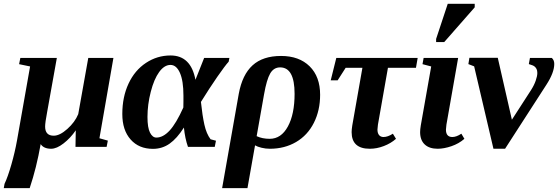

<svg xmlns="http://www.w3.org/2000/svg" viewBox="-62 -758 2881 991"><path d="M36.6 -426.8 43 -459H231.4L181.6 -181.2Q170.9 -125 170.9 -105Q170.9 -57.6 215.3 -57.6Q246.6 -57.6 285.6 -92.5Q324.7 -127.4 341.8 -168.9L393.6 -459H523.4L451.2 -44.4L494.6 -32.2L488.3 0H327.6L329.1 -85.4Q301.8 -45.4 266.1 -17.8Q230.5 9.8 202.1 9.8Q163.6 9.8 147.9 -14.2Q126.5 107.9 91.3 212.9H-42.5L-38.6 190.9Q-22 156.2 -3.4 91.6Q15.1 26.9 25.9 -33.7L93.3 -415Z M1052.7 -31.7 1046.4 0H908.2Q893.1 -42.5 887.2 -99.6Q851.6 -43.5 813.5 -16.6Q775.4 10.3 727.5 10.3Q654.8 10.3 612.1 -38.1Q569.3 -86.4 569.3 -169.4Q569.3 -257.8 601.6 -326.7Q633.8 -395.5 691.7 -433.6Q749.5 -471.7 818.4 -471.7Q923.3 -471.7 946.8 -346.2L991.7 -459H1122.1L1118.2 -439.5Q1100.1 -419.9 1059.3 -361.1Q1018.6 -302.2 975.1 -231.9Q982.4 -162.1 992.9 -114.7Q1003.4 -67.4 1024.9 -39.1ZM884.8 -264.6Q884.8 -340.8 866.7 -381.8Q848.6 -422.9 817.9 -422.9Q786.1 -422.9 759.5 -386.2Q732.9 -349.6 716.1 -283.9Q699.2 -218.3 699.2 -154.3Q699.2 -99.1 712.2 -73.5Q725.1 -47.9 745.1 -47.9Q779.8 -47.9 813.5 -84.2Q847.2 -120.6 884.3 -203.1L884.8 -235.4Z M1330.6 9.8Q1309.1 9.8 1287.8 4.6Q1266.6 -0.5 1254.4 -7.8L1215.3 212.9H1084.5L1170.4 -273.9Q1188.5 -372.6 1241.7 -420.9Q1294.9 -469.2 1388.7 -469.2Q1481.9 -469.2 1536.1 -415.8Q1590.3 -362.3 1590.3 -268.6Q1590.3 -188 1557.9 -123.8Q1525.4 -59.6 1466.1 -24.9Q1406.7 9.8 1330.6 9.8ZM1330.1 -41.5Q1389.2 -41.5 1423.8 -105Q1458.5 -168.5 1458.5 -273.9Q1458.5 -410.2 1383.8 -410.2Q1351.1 -410.2 1332.8 -379.2Q1314.5 -348.1 1300.8 -270.5L1262.7 -55.2Q1292 -41.5 1330.1 -41.5Z M1846.7 9.8Q1752.9 9.8 1752.9 -76.2Q1752.9 -89.4 1756.3 -110.8L1808.6 -408.2H1722.2L1680.7 -343.3H1645L1673.8 -459H2093.8L2085 -408.2H1940.4L1888.7 -114.7L1886.2 -89.4Q1886.2 -70.8 1894.5 -60.8Q1902.8 -50.8 1917.5 -50.8Q1939.5 -50.8 1965.8 -67.9L1981.9 -41.5Q1955.6 -18.1 1919.2 -4.2Q1882.8 9.8 1846.7 9.8Z M2196.8 9.8Q2153.8 9.8 2130.1 -12.5Q2106.4 -34.7 2106.4 -76.2Q2106.4 -89.4 2109.9 -110.8L2163.6 -415L2118.7 -426.8L2124.5 -459H2302.7L2242.2 -114.7L2239.7 -88.9Q2239.7 -50.8 2272.9 -50.8Q2293.5 -50.8 2319.3 -67.9L2335 -41.5Q2306.6 -16.6 2268.1 -3.4Q2229.5 9.8 2196.8 9.8ZM2189 -541V-557.1L2249 -738.3H2388.2V-720.2L2231 -541Z M2507.3 -459.5 2580.1 -140.1 2679.2 -293.5Q2694.8 -317.9 2703.1 -341.8Q2711.4 -365.7 2711.4 -381.3Q2711.4 -394 2707.3 -402.1Q2703.1 -410.2 2696.3 -415.5Q2689.5 -420.9 2667.5 -427.2L2673.3 -459H2786.1Q2798.8 -447.8 2798.8 -428.2Q2798.8 -383.3 2758.3 -320.8L2544.9 9.8H2484.9L2385.3 -415.5L2355.5 -427.2L2360.8 -459.5Z"/></svg>

Font: Liberation Serif
Style: Bold Italic
Weight: 700
Italic angle: -16.333°
Designer: Steve Matteson
Foundry: Ascender Corporation
Version: Version 2.1.5